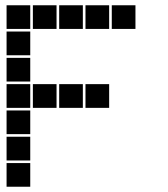

<svg xmlns="http://www.w3.org/2000/svg" viewBox="-20 -715 640 730"><path d="M6 -695Q5 -695 5 -695Q5 -695 5 -694V-606Q5 -605 5 -605Q5 -605 6 -605H94Q95 -605 95 -605Q95 -605 95 -606V-694Q95 -695 95 -695Q95 -695 94 -695ZM106 -695Q105 -695 105 -695Q105 -695 105 -694V-606Q105 -605 105 -605Q105 -605 106 -605H194Q195 -605 195 -605Q195 -605 195 -606V-694Q195 -695 195 -695Q195 -695 194 -695ZM206 -695Q205 -695 205 -695Q205 -695 205 -694V-606Q205 -605 205 -605Q205 -605 206 -605H294Q295 -605 295 -605Q295 -605 295 -606V-694Q295 -695 295 -695Q295 -695 294 -695ZM306 -695Q305 -695 305 -695Q305 -695 305 -694V-606Q305 -605 305 -605Q305 -605 306 -605H394Q395 -605 395 -605Q395 -605 395 -606V-694Q395 -695 395 -695Q395 -695 394 -695ZM406 -695Q405 -695 405 -695Q405 -695 405 -694V-606Q405 -605 405 -605Q405 -605 406 -605H494Q495 -605 495 -605Q495 -605 495 -606V-694Q495 -695 495 -695Q495 -695 494 -695ZM6 -595Q5 -595 5 -595Q5 -595 5 -594V-506Q5 -505 5 -505Q5 -505 6 -505H94Q95 -505 95 -505Q95 -505 95 -506V-594Q95 -595 95 -595Q95 -595 94 -595ZM6 -495Q5 -495 5 -495Q5 -495 5 -494V-406Q5 -405 5 -405Q5 -405 6 -405H94Q95 -405 95 -405Q95 -405 95 -406V-494Q95 -495 95 -495Q95 -495 94 -495ZM6 -395Q5 -395 5 -395Q5 -395 5 -394V-306Q5 -305 5 -305Q5 -305 6 -305H94Q95 -305 95 -305Q95 -305 95 -306V-394Q95 -395 95 -395Q95 -395 94 -395ZM106 -395Q105 -395 105 -395Q105 -395 105 -394V-306Q105 -305 105 -305Q105 -305 106 -305H194Q195 -305 195 -305Q195 -305 195 -306V-394Q195 -395 195 -395Q195 -395 194 -395ZM206 -395Q205 -395 205 -395Q205 -395 205 -394V-306Q205 -305 205 -305Q205 -305 206 -305H294Q295 -305 295 -305Q295 -305 295 -306V-394Q295 -395 295 -395Q295 -395 294 -395ZM306 -395Q305 -395 305 -395Q305 -395 305 -394V-306Q305 -305 305 -305Q305 -305 306 -305H394Q395 -305 395 -305Q395 -305 395 -306V-394Q395 -395 395 -395Q395 -395 394 -395ZM6 -295Q5 -295 5 -295Q5 -295 5 -294V-206Q5 -205 5 -205Q5 -205 6 -205H94Q95 -205 95 -205Q95 -205 95 -206V-294Q95 -295 95 -295Q95 -295 94 -295ZM6 -195Q5 -195 5 -195Q5 -195 5 -194V-106Q5 -105 5 -105Q5 -105 6 -105H94Q95 -105 95 -105Q95 -105 95 -106V-194Q95 -195 95 -195Q95 -195 94 -195ZM6 -95Q5 -95 5 -95Q5 -95 5 -94V-6Q5 -5 5 -5Q5 -5 6 -5H94Q95 -5 95 -5Q95 -5 95 -6V-94Q95 -95 95 -95Q95 -95 94 -95Z"/></svg>

Font: Doto Black
Style: Regular
Weight: 900
Monospace: yes
Version: Version 1.000